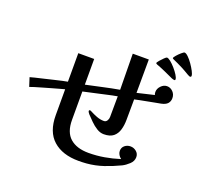

<svg xmlns="http://www.w3.org/2000/svg" viewBox="-145 -1008 1290 1215"><g transform="rotate(20 500.0 -401.0)"><path d="M924 -540Q924 -518 911 -503.5Q898 -489 868 -483Q856 -481 833 -476.5Q810 -472 783.5 -467Q757 -462 734 -457.5Q711 -453 699 -450L698 -312Q698 -276 689 -245Q680 -214 657.5 -195.5Q635 -177 593 -177Q569 -177 545.5 -191.5Q522 -206 501.5 -226.5Q481 -247 465 -264Q462 -268 458 -273.5Q454 -279 454 -284Q454 -289 459 -289.5Q464 -290 467 -288Q491 -275 516 -265.5Q541 -256 565 -256Q579 -256 586.5 -268Q594 -280 594 -293L595 -433Q543 -423 482.5 -409Q422 -395 374 -385V-194Q374 -111 418.5 -72Q463 -33 543 -33Q596 -33 648.5 -42Q701 -51 751 -67Q740 -75 732.5 -87.5Q725 -100 725 -113Q725 -136 741.5 -149.5Q758 -163 780 -163Q802 -163 819.5 -148.5Q837 -134 837 -111Q837 -84 815 -63.5Q793 -43 771 -32Q719 -7 665.5 11Q612 29 554 34Q541 35 528 35.5Q515 36 501 36Q392 36 329.5 -19.5Q267 -75 267 -187V-361Q259 -359 237.5 -353Q216 -347 187.5 -339Q159 -331 130 -322.5Q101 -314 79 -307.5Q57 -301 48 -297L29 -356Q38 -359 61 -364.5Q84 -370 114 -377Q144 -384 174.5 -391.5Q205 -399 230 -404.5Q255 -410 267 -412V-604H374V-431Q427 -442 485 -455Q543 -468 595 -477L592 -719H700L699 -494Q728 -501 758 -508Q788 -515 813 -521Q809 -529 809 -540Q809 -563 827 -581.5Q845 -600 867 -600Q890 -600 907 -582.5Q924 -565 924 -540ZM902 -659Q902 -652 896 -652Q891 -652 887 -653.5Q883 -655 877 -657Q851 -669 820 -683Q789 -697 761 -707Q760 -708 758.5 -708.5Q757 -709 755 -710Q752 -713 752 -714Q752 -719 763.5 -732.5Q775 -746 787.5 -758Q800 -770 804 -770Q814 -770 830 -757Q846 -744 862.5 -725Q879 -706 890.5 -687.5Q902 -669 902 -659ZM990 -714Q990 -706 981 -706Q978 -706 965 -713Q952 -720 936 -730Q928 -735 912 -743Q896 -751 879.5 -759Q863 -767 853 -771Q840 -776 840 -780Q840 -785 852 -799Q864 -813 878.5 -825.5Q893 -838 898 -838Q908 -838 923.5 -823Q939 -808 954 -786.5Q969 -765 979.5 -745Q990 -725 990 -714Z"/></g></svg>

Font: Kaisei Decol
Style: Bold
Weight: 700
Designer: Font-Kai, 金井和夫
Foundry: KAZUO KANAI
Version: Version 5.003